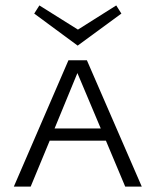

<svg xmlns="http://www.w3.org/2000/svg" viewBox="-20 -687 573 707"><path d="M427 -637 266 -519 106 -637 125 -667 267 -578 408 -667ZM441 0 370 -169H163L93 0H31L232 -465H300L502 0ZM181 -214H351L265 -418Z"/></svg>

Font: EauTestSC Semilight
Style: Regular
Weight: 300
Designer: Christian Thalmann (Catharsis Fonts)
Version: Version 0.001;PS 000.001;hotconv 1.0.88;makeotf.lib2.5.64775